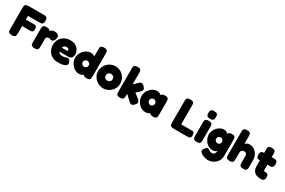

<svg xmlns="http://www.w3.org/2000/svg" viewBox="153 -2252 5928 3994"><g transform="rotate(30 3117.0 -255.0)"><path d="M129 9Q84 9 65 -4.5Q46 -18 42 -39.5Q38 -61 38 -83V-600Q38 -652 58.5 -671.5Q79 -691 132 -691H498Q521 -691 541.5 -687Q562 -683 575 -664Q588 -645 588 -599Q588 -554 574.5 -535Q561 -516 540 -512Q519 -508 496 -508H221V-419H405Q428 -419 446.5 -415.5Q465 -412 475.5 -395.5Q486 -379 486 -339Q486 -301 475 -285Q464 -269 445.5 -266Q427 -263 404 -263H221V-82Q221 -60 217 -39Q213 -18 194 -4.5Q175 9 129 9Z M673 9Q628 9 609 -4.5Q590 -18 586.5 -39.5Q583 -61 583 -83V-409Q583 -432 587 -452.5Q591 -473 610 -486Q629 -499 674 -499Q718 -499 736.5 -487Q755 -475 759 -460.5Q763 -446 763 -438L747 -444Q747 -444 755 -453Q763 -462 778.5 -474Q794 -486 815.5 -495Q837 -504 864 -504Q873 -504 886.5 -502.5Q900 -501 915.5 -497Q931 -493 944.5 -485Q958 -477 966.5 -464Q975 -451 975 -432Q975 -382 953.5 -347Q932 -312 897 -312Q878 -312 870 -314.5Q862 -317 858.5 -319.5Q855 -322 850.5 -324.5Q846 -327 834 -327Q819 -327 806.5 -323.5Q794 -320 784.5 -313Q775 -306 770 -296.5Q765 -287 765 -276V-81Q765 -59 761 -38Q757 -17 738 -4Q719 9 673 9Z M1243 20Q1168 20 1116 -4.5Q1064 -29 1032 -68.5Q1000 -108 985 -154Q970 -200 970 -243Q970 -322 1005 -382Q1040 -442 1102 -476Q1164 -510 1244 -510Q1306 -510 1350 -490Q1394 -470 1421.5 -439Q1449 -408 1462 -373Q1475 -338 1475 -308Q1475 -251 1447 -221Q1419 -191 1375 -191H1162Q1166 -175 1178.5 -163.5Q1191 -152 1210 -145.5Q1229 -139 1251 -139Q1273 -139 1290 -141.5Q1307 -144 1319.5 -148Q1332 -152 1342.5 -156Q1353 -160 1361.5 -162.5Q1370 -165 1378 -165Q1396 -165 1411 -153Q1426 -141 1438 -117Q1445 -104 1448 -92.5Q1451 -81 1451 -71Q1451 -41 1426.5 -21Q1402 -1 1356 9.5Q1310 20 1243 20ZM1162 -285H1274Q1288 -285 1294.5 -291Q1301 -297 1301 -309Q1301 -322 1293.5 -331Q1286 -340 1273 -344.5Q1260 -349 1242 -349Q1218 -349 1200 -339.5Q1182 -330 1172.5 -315.5Q1163 -301 1162 -285Z M1736 7Q1691 7 1649.5 -13.5Q1608 -34 1575.5 -69.5Q1543 -105 1524 -151Q1505 -197 1505 -247Q1505 -295 1524 -340Q1543 -385 1576 -420.5Q1609 -456 1650.5 -477Q1692 -498 1736 -498Q1784 -498 1819 -477.5Q1854 -457 1877 -422Q1900 -387 1911.5 -342Q1923 -297 1924 -249Q1925 -200 1914 -154.5Q1903 -109 1880 -72.5Q1857 -36 1821.5 -14.5Q1786 7 1736 7ZM1760 -173Q1779 -173 1795 -183Q1811 -193 1821 -209.5Q1831 -226 1831 -245Q1831 -265 1821.5 -281Q1812 -297 1796 -307Q1780 -317 1759 -317Q1739 -317 1722.5 -307.5Q1706 -298 1696.5 -281.5Q1687 -265 1687 -245Q1687 -226 1697 -209.5Q1707 -193 1724 -183Q1741 -173 1760 -173ZM1924 8Q1884 8 1864 -4Q1844 -16 1837 -42V-637Q1837 -659 1839.5 -680Q1842 -701 1860 -714.5Q1878 -728 1923 -728Q1969 -728 1987.5 -715Q2006 -702 2010 -681.5Q2014 -661 2014 -638V-83Q2014 -61 2010 -40Q2006 -19 1987.5 -5.5Q1969 8 1924 8Z M2324 18Q2278 18 2231 -0.5Q2184 -19 2144.5 -53.5Q2105 -88 2081.5 -136.5Q2058 -185 2058 -245Q2058 -300 2079 -348Q2100 -396 2136.5 -432.5Q2173 -469 2220.5 -490Q2268 -511 2322 -511Q2396 -511 2456 -475.5Q2516 -440 2552 -380Q2588 -320 2588 -246Q2588 -183 2564 -134Q2540 -85 2501 -51Q2462 -17 2415.5 0.5Q2369 18 2324 18ZM2322 -165Q2337 -165 2356.5 -172.5Q2376 -180 2390.5 -198Q2405 -216 2405 -247Q2405 -272 2394.5 -290Q2384 -308 2365 -318Q2346 -328 2321 -328Q2299 -328 2281 -317.5Q2263 -307 2252 -288.5Q2241 -270 2241 -246Q2241 -216 2255 -198Q2269 -180 2288 -172.5Q2307 -165 2322 -165Z M3065 -156Q3102 -123 3104.5 -93.5Q3107 -64 3071 -26Q3044 2 3024.5 10.5Q3005 19 2986 10.5Q2967 2 2941 -21L2818 -136V-81Q2818 -59 2814 -38Q2810 -17 2791.5 -4Q2773 9 2727 9Q2682 9 2663 -4.5Q2644 -18 2640.5 -39Q2637 -60 2637 -82V-639Q2637 -662 2641 -682.5Q2645 -703 2664 -716.5Q2683 -730 2728 -730Q2773 -730 2791.5 -716.5Q2810 -703 2814 -682Q2818 -661 2818 -638V-362L2903 -445Q2927 -468 2948 -476.5Q2969 -485 2989.5 -477.5Q3010 -470 3033 -445Q3072 -403 3070.5 -377Q3069 -351 3033 -315L2952 -244Z M3520 7Q3475 7 3453.5 -8Q3432 -23 3433 -42H3447Q3442 -35 3427.5 -23.5Q3413 -12 3389 -2.5Q3365 7 3330 7Q3285 7 3243.5 -13.5Q3202 -34 3169.5 -70Q3137 -106 3118 -151.5Q3099 -197 3099 -247Q3099 -296 3118 -341Q3137 -386 3170 -421.5Q3203 -457 3244 -477.5Q3285 -498 3330 -498Q3364 -498 3387.5 -488Q3411 -478 3425.5 -466Q3440 -454 3445 -446H3434Q3433 -471 3454.5 -485Q3476 -499 3521 -499Q3566 -499 3584.5 -485.5Q3603 -472 3607 -451Q3611 -430 3611 -408V-83Q3611 -61 3607 -40Q3603 -19 3584.5 -6Q3566 7 3520 7ZM3355 -174Q3374 -174 3389.5 -184Q3405 -194 3414.5 -210.5Q3424 -227 3424 -246Q3424 -266 3414.5 -282Q3405 -298 3389 -308Q3373 -318 3353 -318Q3333 -318 3316.5 -308Q3300 -298 3290 -281.5Q3280 -265 3280 -245Q3280 -226 3290.5 -210Q3301 -194 3318 -184Q3335 -174 3355 -174Z M4017 9Q3972 9 3953 -4.5Q3934 -18 3930 -39.5Q3926 -61 3926 -83V-600Q3926 -622 3930 -643Q3934 -664 3953 -677.5Q3972 -691 4018 -691Q4064 -691 4082.5 -677.5Q4101 -664 4105 -643Q4109 -622 4109 -599V-147H4353Q4372 -147 4389.5 -144Q4407 -141 4418.5 -124.5Q4430 -108 4430 -69Q4430 -31 4418 -14.5Q4406 2 4388.5 5.5Q4371 9 4352 9Z M4570 9Q4525 9 4506 -4.5Q4487 -18 4483.5 -39Q4480 -60 4480 -82V-408Q4480 -430 4484 -450.5Q4488 -471 4507 -484.5Q4526 -498 4571 -498Q4616 -498 4634.5 -484.5Q4653 -471 4657 -450Q4661 -429 4661 -406V-81Q4661 -59 4657 -38Q4653 -17 4634.5 -4Q4616 9 4570 9ZM4570 -547Q4525 -547 4506 -560.5Q4487 -574 4483.5 -595Q4480 -616 4480 -638Q4480 -661 4484 -681.5Q4488 -702 4507 -715Q4526 -728 4571 -728Q4616 -728 4634.5 -714.5Q4653 -701 4657 -680Q4661 -659 4661 -637Q4661 -615 4657 -594Q4653 -573 4634.5 -560Q4616 -547 4570 -547Z M4961 220Q4926 220 4889.5 210.5Q4853 201 4822 185Q4791 169 4772 150.5Q4753 132 4753 114Q4753 94 4760.5 77Q4768 60 4783 44Q4799 27 4811 17Q4823 7 4840 7Q4855 7 4866.5 14Q4878 21 4890 29.5Q4902 38 4919.5 45Q4937 52 4964 52Q4979 52 4992 45.5Q5005 39 5014.5 27.5Q5024 16 5030 0.5Q5036 -15 5036 -33V-445Q5040 -475 5061 -488Q5082 -501 5125 -501Q5169 -501 5187 -488Q5205 -475 5208.5 -454.5Q5212 -434 5212 -412V-27Q5212 32 5189.5 78Q5167 124 5130 155.5Q5093 187 5049 203.5Q5005 220 4961 220ZM4936 -6Q4892 -6 4851.5 -26Q4811 -46 4779 -81Q4747 -116 4728.5 -160.5Q4710 -205 4710 -254Q4710 -301 4728.5 -345Q4747 -389 4779.5 -423.5Q4812 -458 4852.5 -478.5Q4893 -499 4936 -499Q4980 -499 5008.5 -481Q5037 -463 5053.5 -430Q5070 -397 5077 -351.5Q5084 -306 5084 -251Q5084 -175 5071.5 -120Q5059 -65 5027 -35.5Q4995 -6 4936 -6ZM4960 -182Q4979 -182 4994.5 -192Q5010 -202 5019.5 -218Q5029 -234 5029 -252Q5029 -272 5019.5 -288Q5010 -304 4994 -313.5Q4978 -323 4958 -323Q4939 -323 4923 -313Q4907 -303 4897.5 -287Q4888 -271 4888 -252Q4888 -234 4898 -218Q4908 -202 4924.5 -192Q4941 -182 4960 -182Z M5360 9Q5315 9 5296 -4.5Q5277 -18 5273.5 -39Q5270 -60 5270 -82V-638Q5270 -661 5274 -681.5Q5278 -702 5297 -715Q5316 -728 5361 -728Q5406 -728 5424.5 -714.5Q5443 -701 5447 -680.5Q5451 -660 5451 -637V-455Q5466 -469 5491.5 -483.5Q5517 -498 5551 -498Q5615 -498 5666 -464.5Q5717 -431 5747 -374Q5777 -317 5777 -245V-81Q5777 -59 5773 -38.5Q5769 -18 5750.5 -4.5Q5732 9 5686 9Q5642 9 5622.5 -4Q5603 -17 5599 -38Q5595 -59 5595 -83V-246Q5595 -268 5587 -283.5Q5579 -299 5564 -308Q5549 -317 5528 -317Q5501 -317 5478 -300Q5455 -283 5451 -261V-81Q5451 -59 5447 -38Q5443 -17 5424.5 -4Q5406 9 5360 9Z M6107 9Q6054 9 6015 -3Q5976 -15 5950.5 -40Q5925 -65 5912.5 -103Q5900 -141 5900 -192V-580Q5900 -603 5904 -622.5Q5908 -642 5927 -654.5Q5946 -667 5991 -667Q6035 -667 6054 -653.5Q6073 -640 6077 -619Q6081 -598 6081 -576V-201Q6081 -190 6082.5 -182.5Q6084 -175 6087 -171Q6090 -167 6095 -165Q6100 -163 6108 -163Q6134 -163 6154.5 -159Q6175 -155 6186.5 -138Q6198 -121 6198 -81Q6198 -36 6184 -17Q6170 2 6149 5.5Q6128 9 6107 9ZM5879 -493H5996L6134 -498Q6156 -498 6176.5 -494Q6197 -490 6210.5 -471Q6224 -452 6224 -406Q6224 -364 6210.5 -345Q6197 -326 6176.5 -321Q6156 -316 6133 -316L6006 -319H5875Q5841 -321 5828 -341Q5815 -361 5815 -407Q5815 -450 5831 -471.5Q5847 -493 5879 -493Z"/></g></svg>

Font: Fredoka Light
Style: Regular
Weight: 300
Designer: Ben Nathan
Foundry: Milena B. Brandão, Ben Nathan
Version: Version 2.001